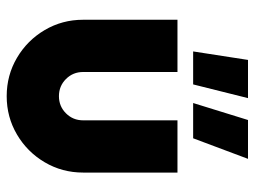

<svg xmlns="http://www.w3.org/2000/svg" viewBox="-116 -654 779 588"><g transform="rotate(90 274.0 -359.5)"><path d="M40 -224V-513H200V-224Q200 -193 221.5 -171.5Q243 -150 274 -150Q305 -150 326.5 -171.5Q348 -193 348 -224V-513H508V-224Q508 -160 476.5 -106.5Q445 -53 391.5 -21.5Q338 10 274 10Q210 10 156.5 -21.5Q103 -53 71.5 -106.5Q40 -160 40 -224ZM347 -729H466L403 -561H295ZM163 -729H280L238 -561H137Z"/></g></svg>

Font: Lineal Heavy
Style: Regular
Weight: 900
Designer: Created by Frank Adebiaye with contributions from Anton Moglia & Ariel Martín Pérez
Created by Frank ADEBIAYE with FontF
Foundry: Velvetyne Type Foundry
Version: Version 2.000